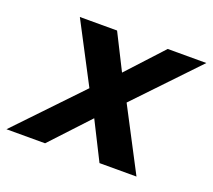

<svg xmlns="http://www.w3.org/2000/svg" viewBox="-152 -644 849 766"><g transform="rotate(20 272.5 -260.5)"><path d="M-57 0 198 -267 65 -521H223L299 -370L438 -521H602L357 -264L495 0H338L257 -161L107 0Z"/></g></svg>

Font: Rosa Sans
Style: Bold Italic
Weight: 700
Italic angle: -12°
Designer: Pentagram / MCKL
Foundry: Pentagram / MCKL
Version: Version 1.005;September 16, 2019;FontCreator 11.5.0.2425 64-